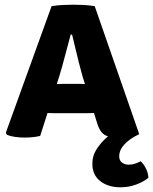

<svg xmlns="http://www.w3.org/2000/svg" viewBox="-20 -577 650 815"><path d="M577 107.5Q589.5 118.5 599 137.2Q608.5 156 610 177.5Q590.5 194 559 206Q527.5 218 491.5 218Q439 218 405.5 191.8Q372 165.5 372 118.5Q372 83.5 391.2 54.5Q410.5 25.5 435.5 4.2Q460.5 -17 478 -27.5L571 -7.5Q530.5 11.5 508.2 35.8Q486 60 486 86.5Q486 104.5 498 113.2Q510 122 527 122Q540.5 122 553.8 117.5Q567 113 577 107.5ZM199 -551Q225 -555 249.2 -556Q273.5 -557 293.5 -557Q312 -557 333.5 -556Q355 -555 382 -551L571 -7.5Q553.5 0.5 526.5 4.8Q499.5 9 483 9Q455.5 9 430 -1.5Q404.5 -12 391.5 -57L330 -254Q322.5 -280 314.8 -311Q307 -342 299.8 -372.8Q292.5 -403.5 286 -430H280Q269.5 -392 256.8 -343Q244 -294 232 -254.5L150.5 0Q136 3.5 119 5.2Q102 7 83.5 7Q63.5 7 43.2 4Q23 1 10 -4.5L4.5 -13ZM212 -96.5Q205 -96.5 198.5 -96.8Q192 -97 185.2 -97.2Q178.5 -97.5 171.5 -97.5H101L150 -220H211Q217.5 -220 224.2 -220.2Q231 -220.5 237.8 -220.8Q244.5 -221 251.5 -221H314Q321 -221 327 -220.8Q333 -220.5 339 -220.2Q345 -220 352 -220H417.5L461 -97.5H388Q380.5 -97.5 374 -97.2Q367.5 -97 361 -96.8Q354.5 -96.5 347.5 -96.5Z"/></svg>

Font: Signika SC
Style: Regular
Weight: 300
Designer: Anna Giedryś
Foundry: Anna Giedryś
Version: Version 2.000